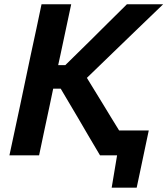

<svg xmlns="http://www.w3.org/2000/svg" viewBox="-20 -733 790 906"><path d="M24.5 0Q37 -57 48.5 -112Q60 -166 74.5 -233.5L125 -473.5Q140 -542 151.8 -597.8Q163.5 -653.5 176 -713H316Q303 -654 291.5 -598Q279.5 -542 265 -473.5L254.5 -425.5H288L404 -539.5Q444.5 -579.5 485 -620Q525.5 -660 579 -713H750Q689 -654.5 630.5 -598Q572 -541.5 514 -485.5L390 -365.5L467 -240Q484 -212 503.2 -180.5Q522.5 -149 542 -117.5H682Q675 -83.5 667.5 -49Q660 -14 653 20Q646 53 639 86.5L625 152.5H507L532.5 0H452Q423 -48.5 398 -91.2Q373 -134 348.5 -176L266.5 -314.5H231L214 -233.5Q199.5 -166 188 -111.8Q176.5 -57.5 164.5 0Z"/></svg>

Font: Heraclito SemiBold
Style: Italic
Weight: 600
Italic angle: -12°
Designer: Kostas Bartsokas (font) & Cristiano Sobral (main changes)
Foundry: Kostas Bartsokas (font) & Cristiano Sobral (main changes)
Version: Version 1.00;July 8, 2020;FontCreator 13.0.0.2655 64-bit